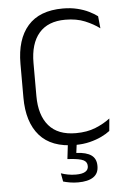

<svg xmlns="http://www.w3.org/2000/svg" viewBox="-57 -692 619 926"><g transform="rotate(-5 252.0 -229.0)"><path d="M285 11Q170.5 11 113.2 -54.2Q56 -119.5 56 -238.5V-401.5Q56 -520.5 112.8 -585.2Q169.5 -650 282.5 -650Q321 -650 352.5 -642.2Q384 -634.5 408.2 -622.5Q432.5 -610.5 449 -598L455 -539Q425 -561.5 384.5 -578.2Q344 -595 289.5 -595Q205.5 -595 162.2 -544.5Q119 -494 119 -400.5V-240.5Q119 -147.5 162.8 -96.5Q206.5 -45.5 293.5 -45.5Q347.5 -45.5 388.5 -62Q429.5 -78.5 460 -102L454.5 -42Q438 -29 413 -17Q388 -5 356 3Q324 11 285 11ZM294 -5 284.5 68 257.5 49Q263.5 49 271.5 49Q279.5 49 286.5 49.5Q336 52 359.5 69Q383 86 383 120V122Q383 157.5 357.2 174.8Q331.5 192 283.5 192Q263 192 244 188.8Q225 185.5 211.5 181.5L204 141Q219.5 146.5 237.8 150Q256 153.5 276.5 153.5Q306.5 153.5 321.5 144.5Q336.5 135.5 336.5 118.5V117.5Q336.5 97 318.2 88.2Q300 79.5 256.5 76.5Q251.5 76 247.8 76Q244 76 241.5 75.5L251 -5Z"/></g></svg>

Font: Anek Bangla Medium Light
Style: Regular
Weight: 300
Version: Version 1.003